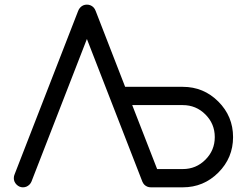

<svg xmlns="http://www.w3.org/2000/svg" viewBox="-20 -801 1056 821"><path d="M625 0Q608.9 0 597.2 -11.2Q591.8 -17.1 588.9 -23.9L351.6 -634.3L114.3 -23.9Q111.3 -17.1 106 -11.7Q94.2 0 78.1 0Q62.5 0 50.8 -11.7Q39.1 -23.4 39.1 -39.1Q39.1 -48.3 42.5 -55.7L314 -753.9Q316.9 -762.7 324.2 -770Q335.4 -781.2 351.6 -781.2Q367.7 -781.2 379.4 -770Q386.2 -762.7 389.2 -753.9L515.1 -429.7H761.7Q850.6 -429.7 913.6 -366.7Q976.6 -303.7 976.6 -214.8Q976.6 -126 913.6 -63Q850.6 0 761.7 0ZM545.4 -351.6 651.9 -78.1H761.7Q818.4 -78.1 858.4 -118.2Q898.4 -158.2 898.4 -214.8Q898.4 -271.5 858.4 -311.5Q818.4 -351.6 761.7 -351.6Z"/></svg>

Font: Comfortaa
Style: Regular
Weight: 400
Designer: Johan Aakerlund
Foundry: Johan Aakerlund
Version: Version 2.001; ttfautohint (v1.4.1)